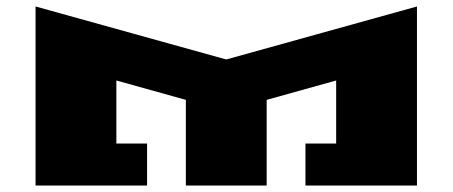

<svg xmlns="http://www.w3.org/2000/svg" viewBox="-20 -574 1400 594"><path d="M90 0V-554L680 -390L1270 -554V0H925V-130H1020V-325L805 -265V0H555V-265L340 -325V-130H435V0Z"/></svg>

Font: Stalin One
Style: Regular
Weight: 400
Designer: Jovanny Lemonad
Foundry: Alexey Maslov, Jovanny Lemonad
Version: Version 3.002; ttfautohint (v0.91) -l 8 -r 50 -G 200 -x 0 -w